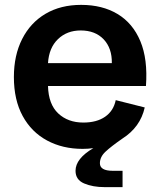

<svg xmlns="http://www.w3.org/2000/svg" viewBox="-20 -601 649 788"><path d="M319 10Q237 10 173 -24.5Q109 -59 73 -125Q37 -191 37 -285Q37 -374 71 -441Q105 -508 167 -544.5Q229 -581 313 -581Q400 -581 462.5 -543.5Q525 -506 556 -432Q587 -358 579 -248H177Q179 -173 219 -135.5Q259 -98 322 -98Q377 -98 411.5 -122Q446 -146 455 -190L574 -160Q556 -79 482 -32Q436 0 413 21.5Q390 43 390 69Q390 100 443 100H483V167H409Q361 167 325.5 152Q290 137 290 100Q290 50 363 7Q342 10 319 10ZM177 -342H439Q440 -403 405.5 -439.5Q371 -476 311 -476Q255 -476 218 -440.5Q181 -405 177 -342Z"/></svg>

Font: BDO Grotesk DemiBold
Style: Regular
Weight: 600
Designer: Deni Anggara
Foundry: Lokal Container
Version: Version 2.000